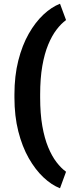

<svg xmlns="http://www.w3.org/2000/svg" viewBox="-20 -801 397 1039"><path d="M58.1 -289.1Q58.1 -390.6 79.1 -473.4Q100.1 -556.2 135.7 -618.7Q171.4 -681.2 215.3 -722.2Q259.3 -763.2 304.7 -780.8L337.4 -692.4Q310.5 -672.9 285.6 -640.1Q260.7 -607.4 240.7 -559.1Q220.7 -510.7 209 -444.1Q197.3 -377.4 197.3 -290V-272.9Q197.3 -185.5 209 -119.1Q220.7 -52.7 240.7 -4.4Q260.7 43.9 285.6 76.4Q310.5 108.9 337.4 128.4L304.7 217.8Q259.3 200.2 215.3 158.9Q171.4 117.7 135.7 55.2Q100.1 -7.3 79.1 -90.1Q58.1 -172.9 58.1 -273.9Z"/></svg>

Font: Heebo Black
Style: Regular
Weight: 900
Designer: Oded Ezer
Foundry: Ezer Type House
Version: Version 3.100